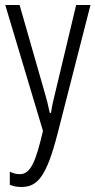

<svg xmlns="http://www.w3.org/2000/svg" viewBox="-20 -734 380 764"><path d="M340 -714H283L198 -358C192 -334 187 -313 183 -285H178C170 -322 165 -342 160 -358L58 -714H1L151 -213C122 -90 102 -41 59 -41C45 -41 32 -44 19 -51V1C32 7 47 10 65 10C130 10 165 -32 209 -202Z"/></svg>

Font: Noto Sans Display Condensed Light
Style: Regular
Weight: 300
Width: 3
Designer: Monotype Design Team
Foundry: Monotype Imaging Inc.
Version: Version 1.900